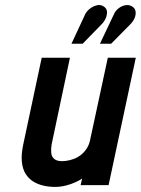

<svg xmlns="http://www.w3.org/2000/svg" viewBox="-20 -728 554 755"><path d="M379 -632Q391 -644 396.5 -658Q402 -672 400.5 -684Q399 -696 387 -703Q375 -711 360 -707Q345 -703 333 -693.5Q321 -684 315 -672L261 -556H305ZM492 -632Q504 -644 509.5 -657.5Q515 -671 513 -683.5Q511 -696 499 -703Q487 -710 473 -707.5Q459 -705 446.5 -695.5Q434 -686 428 -672L373 -556H417ZM303 -26 297 0H407L514 -501H404L334 -176Q330 -158 321 -144Q312 -130 299 -119.5Q286 -109 270 -103Q254 -97 237 -95Q209 -92 196 -101Q183 -110 181.5 -126.5Q180 -143 183 -160L255 -501H144L71 -158Q63 -119 66 -91Q69 -63 81 -44Q93 -25 111 -14Q129 -3 151 2Q173 7 196 7Q218 7 239.5 1.5Q261 -4 278 -12Q295 -20 303 -26Z"/></svg>

Font: Advent Pro
Style: Italic
Weight: 400
Italic angle: -12°
Designer: VivaRado, Andreas Kalpakidis
Foundry: VivaRado, Andreas Kalpakidis
Version: Version 3.000